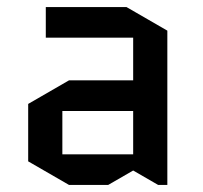

<svg xmlns="http://www.w3.org/2000/svg" viewBox="-20 -520 575 545"><path d="M157 -205V-82H358V-205ZM176 5 60 -62V-225L176 -292H358V-413H110V-500H339L455 -433V5H429L358 -36L287 5Z"/></svg>

Font: Quantico
Style: Regular
Weight: 400
Designer: Matt Desmond
Foundry: MADtype
Version: Version 2.002